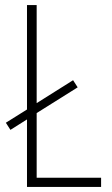

<svg xmlns="http://www.w3.org/2000/svg" viewBox="-20 -734 438 754"><path d="M86 0H377V-36H124V-290L285 -391L267 -419L124 -329V-714H86V-304L3 -252L21 -224L86 -265Z"/></svg>

Font: Noto Sans Myanmar UI Condensed ExtraLight
Style: Regular
Weight: 200
Width: 3
Designer: Monotype Design Team
Foundry: Monotype Imaging Inc.
Version: Version 2.103